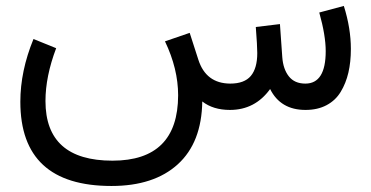

<svg xmlns="http://www.w3.org/2000/svg" viewBox="-20 -367 1239 641"><path d="M747.6 0Q691.4 0 655.3 -28.3Q653.3 108.9 573.7 181.4Q494.1 253.9 352.1 253.9Q47.9 253.9 47.9 -27.3Q47.9 -129.9 91.8 -236.8L167.5 -206.1Q131.8 -111.8 131.8 -29.8Q131.8 169.4 355.5 169.4Q574.2 169.4 574.7 -48.8Q574.7 -137.2 530.8 -229L613.3 -257.3L642.1 -168Q667.5 -88.4 748.5 -87.9Q795.9 -87.9 817.4 -113.5Q838.9 -139.2 838.9 -189.9Q838.9 -213.4 834 -276.9L914.6 -286.6L922.4 -176.3Q925.3 -136.2 944.3 -112.1Q963.4 -87.9 999.5 -87.9Q1067.4 -87.9 1067.4 -196.3Q1067.4 -248.5 1045.9 -325.2L1127.9 -347.2Q1151.4 -272.5 1151.4 -203.6Q1151.4 -160.2 1143.1 -124.5Q1134.8 -88.9 1117.4 -60.3Q1100.1 -31.7 1070.3 -15.9Q1040.5 0 1000 0Q916.5 0 881.8 -69.8Q831.5 0 747.6 0Z"/></svg>

Font: Vazir WOL
Style: WOL
Weight: 400
Foundry: Based on Dejavu fonts, by Saber Rastikerdar
Version: Version 26.0.0